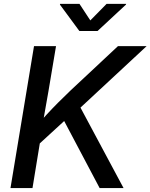

<svg xmlns="http://www.w3.org/2000/svg" viewBox="-20 -964 771 984"><path d="M144.5 -192.9 158.2 -307.6Q188 -342.8 217.3 -374.8Q246.6 -406.7 277.3 -437.5Q308.1 -468.3 342.3 -501L584.5 -727.5H731.4L365.2 -387.2L357.9 -388.7ZM33.7 0 154.3 -727.5H267.1L228 -494.6L198.7 -328.6L191.4 -274.4L146.5 0ZM490.7 0 302.2 -356.4 377 -441.4 613.3 0ZM387.2 -944.3 442.9 -859.4 526.4 -944.3H626.5L625.5 -940.4L480 -805.2H386.7L287.1 -940.4L288.1 -944.3Z"/></svg>

Font: Inter 16pt Medium
Style: Italic
Weight: 500
Italic angle: -9.3988°
Version: Version 4.001;git-66647c0bb